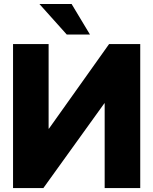

<svg xmlns="http://www.w3.org/2000/svg" viewBox="-20 -950 774 970"><path d="M45.9 -727.5H225.6V-299.8H227.1L531.2 -727.5H688.5V0H508.8V-428.2H507.3L199.2 0H45.9ZM317.4 -775.4 179.2 -929.7H341.8L434.6 -775.4Z"/></svg>

Font: Inter Display Extra Bold
Style: Regular
Weight: 800
Designer: Rasmus Andersson
Foundry: rsms
Version: Version 4.000;git-4fc901f